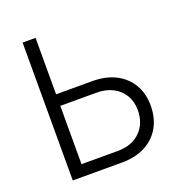

<svg xmlns="http://www.w3.org/2000/svg" viewBox="-131 -840 894 952"><g transform="rotate(-20 316.0 -364.0)"><path d="M140.6 -429.7H351.1Q422.4 -429.7 474.1 -403.1Q525.9 -376.5 554 -328.6Q582 -280.8 582 -217.8Q582 -151.9 554.2 -103Q526.4 -54.2 474.6 -27.1Q422.9 0 351.1 0H91.8V-727.5H160.2V-61H350.6Q426.3 -61 470.2 -104.2Q514.2 -147.5 514.2 -218.3Q514.2 -262.7 494.1 -296.4Q474.1 -330.1 437.7 -349.4Q401.4 -368.7 350.6 -368.7H140.6Z"/></g></svg>

Font: Inter 18pt Light
Style: Regular
Weight: 300
Designer: Rasmus Andersson
Foundry: rsms
Version: Version 4.001;git-66647c0bb